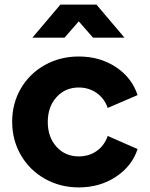

<svg xmlns="http://www.w3.org/2000/svg" viewBox="-20 -804 651 836"><path d="M33 -274Q33 -354 71 -419Q109 -484 175.5 -521Q242 -558 323 -558Q415 -558 484.5 -512Q554 -466 579 -390L449 -334Q435 -375 401 -399Q367 -423 323 -423Q264 -423 226 -381Q188 -339 188 -273Q188 -207 226 -165Q264 -123 323 -123Q368 -123 401.5 -147Q435 -171 449 -212L579 -155Q555 -81 485 -34.5Q415 12 323 12Q242 12 175.5 -25.5Q109 -63 71 -128.5Q33 -194 33 -274ZM243 -784H400L522 -640H385L323 -711L261 -640H121Z"/></svg>

Font: Eudoxus Sans ExtraBold
Style: Regular
Weight: 800
Designer: Stijn de Vries
Foundry: tokotype
Version: Version 2.005